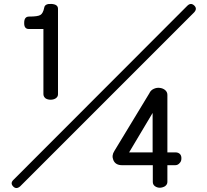

<svg xmlns="http://www.w3.org/2000/svg" viewBox="-20 -844 1040 965"><path d="M747.1 -276.4V-78.1H628.9ZM730.5 -375 554.7 -85Q540 -62.5 549.8 -39.1Q560.5 -13.7 593.8 -13.7H748V70.3Q748 84 758.8 91.8Q769.5 99.6 784.2 99.6Q798.8 98.6 809.6 91.8Q821.3 83 821.3 70.3V-13.7H860.4Q874 -13.7 882.8 -24.4Q891.6 -33.2 891.6 -45.9Q892.6 -59.6 885.7 -68.4Q877 -78.1 862.3 -78.1H821.3V-367.2Q821.3 -381.8 809.6 -391.6Q798.8 -400.4 783.2 -402.3Q767.6 -404.3 752.9 -397.5Q737.3 -390.6 730.5 -375ZM125 -698.2H198.2V-371.1Q198.2 -358.4 209 -349.6Q219.7 -342.8 234.4 -342.8Q249 -342.8 259.8 -349.6Q271.5 -357.4 271.5 -370.1V-799.8Q271.5 -822.3 238.3 -824.2Q205.1 -826.2 202.1 -804.7Q196.3 -776.4 182.6 -768.6Q169.9 -760.7 126 -760.7Q101.6 -760.7 101.6 -729.5Q100.6 -698.2 125 -698.2ZM956.1 -782.2Q972.7 -800.8 956.1 -816.4Q938.5 -833 919.9 -813.5L47.9 59.6Q30.3 76.2 45.9 92.8Q61.5 109.4 81.1 92.8Z"/></svg>

Font: GulimChe
Style: Regular
Weight: 400
Monospace: yes
Version: Version 2.21